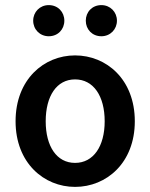

<svg xmlns="http://www.w3.org/2000/svg" viewBox="-20 -720 589 752"><path d="M41 -245C41 -82 152 12 274 12C397 12 508 -82 508 -245C508 -409 397 -503 274 -503C152 -503 41 -409 41 -245ZM159 -245C159 -344 202 -409 274 -409C346 -409 390 -344 390 -245C390 -147 346 -82 274 -82C202 -82 159 -147 159 -245ZM316 -639C316 -605 341 -578 377 -578C412 -578 438 -605 438 -639C438 -673 412 -700 377 -700C341 -700 316 -673 316 -639ZM110 -639C110 -605 136 -578 171 -578C207 -578 232 -605 232 -639C232 -673 207 -700 171 -700C136 -700 110 -673 110 -639Z"/></svg>

Font: DAIFUKU Sans Semibold
Style: Regular
Weight: 600
Designer: Original font ‘Source Sans 3’ : Paul D. Hunt
Foundry: Daifuku
Version: Version 1.000